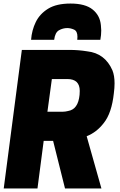

<svg xmlns="http://www.w3.org/2000/svg" viewBox="-20 -1061 675 1081"><path d="M334 -432Q348 -432 363 -436Q420 -445 428 -527L429 -549Q429 -616 359 -616H272L247 -432ZM551 0H346L279 -268H226L191 0H1L103 -780H372Q422 -780 471 -772Q571 -761 613 -665Q625 -635 625 -592Q625 -566 621 -536Q609 -424 564 -368Q524 -316 468 -294ZM545 -837H415L416 -854Q416 -886 396.5 -894.5Q377 -903 359 -903Q334 -903 312 -890.5Q290 -878 285 -837H155Q159 -891 181.5 -937Q204 -983 251 -1012Q298 -1041 377 -1041Q460 -1041 501.5 -1007.5Q543 -974 548 -919L550 -890Q550 -864 545 -837Z"/></svg>

Font: Tanohe Sans ExtraBold
Style: Italic
Weight: 800
Designer: Village Type and Design LLC & Cristiano Sobral
Foundry: Cooper Hewitt Smithsonian Design Museum
Version: Version 1.00;September 29, 2021;FontCreator 13.0.0.2655 64-b